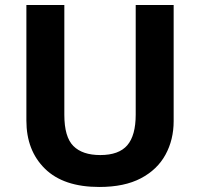

<svg xmlns="http://www.w3.org/2000/svg" viewBox="-20 -734 796 764"><path d="M671 -252Q671 -178 638.5 -118.5Q606 -59 540.5 -24.5Q475 10 375 10Q233 10 159 -62.5Q85 -135 85 -254V-714H236V-277Q236 -189 272 -153Q308 -117 379 -117Q453 -117 486.5 -156Q520 -195 520 -278V-714H671Z"/></svg>

Font: Noto Sans Cham
Style: Bold
Weight: 700
Version: Version 2.002